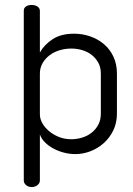

<svg xmlns="http://www.w3.org/2000/svg" viewBox="-20 -755 535 775"><path d="M107 -735Q122 -735 131.5 -728.5Q141 -722 141 -711V-543Q158 -574 192 -596.5Q226 -619 279 -619Q313 -619 344.5 -608Q376 -597 400 -576.5Q424 -556 438 -526Q452 -496 452 -458V-297Q452 -259 437.5 -229Q423 -199 399 -177.5Q375 -156 345 -144.5Q315 -133 284 -133Q261 -133 238 -139Q215 -145 195.5 -155.5Q176 -166 161.5 -180.5Q147 -195 141 -212V-26Q141 -16 131.5 -8Q122 0 108 0Q94 0 85 -8Q76 -16 76 -26V-712Q76 -723 85 -729Q94 -735 107 -735ZM387 -458Q387 -483 377 -501.5Q367 -520 350.5 -533Q334 -546 312.5 -552.5Q291 -559 268 -559Q243 -559 220 -552Q197 -545 179.5 -531.5Q162 -518 151.5 -499.5Q141 -481 141 -458V-293Q141 -276 150.5 -258.5Q160 -241 177 -226.5Q194 -212 217 -202.5Q240 -193 268 -193Q290 -193 311.5 -199.5Q333 -206 350 -219.5Q367 -233 377 -252Q387 -271 387 -297Z"/></svg>

Font: AkaAcidDosis
Style: Regular
Weight: 400
Designer: Edgar Tolentino, Pablo Impallari, Igino Marini, Aka-Acid
Foundry: Edgar Tolentino, Pablo Impallari, Igino Marini, Cyberella
Version: Version 1.007